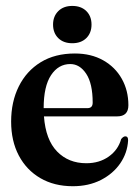

<svg xmlns="http://www.w3.org/2000/svg" viewBox="-20 -634 482 664"><path d="M424 -270Q424 -231.5 385 -231.5H132Q138 -150.5 177.5 -110Q217 -69.5 278.5 -69.5Q323.5 -69.5 356 -92.5Q388.5 -115.5 399 -153Q406.5 -162.5 413.5 -162.5Q423.5 -162.5 423 -148Q420.5 -105 395.8 -69Q371 -33 328.8 -11.5Q286.5 10 232 10Q167.5 10 119.5 -18Q71.5 -46 45 -96.2Q18.5 -146.5 18.5 -213.5Q18.5 -282 45 -335.2Q71.5 -388.5 120.8 -418.8Q170 -449 239 -449Q295 -449 336.8 -425.5Q378.5 -402 401.2 -361.5Q424 -321 424 -270ZM223 -412.5Q182 -412.5 156.5 -374Q131 -335.5 131 -260H282.5Q300.5 -260 300.5 -279Q300.5 -345 278.2 -378.8Q256 -412.5 223 -412.5ZM230 -484.5Q199.5 -484.5 181.5 -502.2Q163.5 -520 163.5 -549Q163.5 -577.5 181.5 -595.5Q199.5 -613.5 230 -613.5Q260.5 -613.5 278.5 -595.8Q296.5 -578 296.5 -549Q296.5 -520 278.5 -502.2Q260.5 -484.5 230 -484.5Z"/></svg>

Font: Fraunces 144pt S050 SemiBold
Style: Regular
Weight: 600
Version: Version 1.000; ttfautohint (v1.8.3)